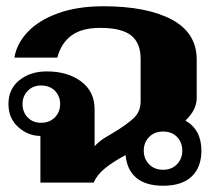

<svg xmlns="http://www.w3.org/2000/svg" viewBox="-20 -583 704 613"><path d="M623 -102Q623 -49 592 -19.5Q561 10 501 10Q445 10 415 -15.5Q385 -41 381 -88Q340 -66 314.5 -45Q289 -24 279 0H109V-149Q70 -149 38.5 -177Q7 -205 7 -251Q7 -299 42 -327Q77 -355 129 -355Q196 -355 239 -323Q282 -291 282 -234V-116Q295 -131 317 -144.5Q339 -158 343 -160Q386 -186 407.5 -206.5Q429 -227 429 -260V-395Q429 -446 398.5 -470Q368 -494 300 -494Q241 -494 208 -469.5Q175 -445 163 -399H26Q33 -443 68 -480.5Q103 -518 165 -540.5Q227 -563 310 -563Q449 -563 528.5 -520.5Q608 -478 608 -393V-270Q608 -232 572 -198Q623 -169 623 -102ZM172 -251Q172 -276 155.5 -293Q139 -310 111 -310Q85 -310 68.5 -293Q52 -276 52 -251Q52 -225 68.5 -208Q85 -191 111 -191Q138 -191 155 -208Q172 -225 172 -251ZM562 -102Q562 -128 545.5 -145.5Q529 -163 501 -163Q473 -163 456 -145.5Q439 -128 439 -102Q439 -76 456 -58.5Q473 -41 501 -41Q528 -41 545 -58.5Q562 -76 562 -102Z"/></svg>

Font: Taviraj
Style: Bold
Weight: 700
Designer: Katatrad Team
Foundry: CadsonDemak
Version: Version 1.001